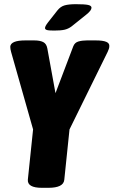

<svg xmlns="http://www.w3.org/2000/svg" viewBox="-20 -895 542 917"><path d="M180 2Q110 2 113 -37L138 -277L33 -647Q29 -661 29 -672Q31 -702 101 -702H143Q171 -702 186.5 -694Q202 -686 206 -664L245 -450L330 -674Q337 -692 355 -697Q373 -702 395 -702H437Q472 -702 488 -695Q504 -688 502 -673Q502 -667 499.5 -660.5Q497 -654 494 -647L312 -277L287 -36Q283 2 211 2ZM238 -749Q211 -749 203 -752Q195 -755 195 -761Q195 -770 210 -789L254 -845Q269 -864 289 -869.5Q309 -875 342 -875Q384 -875 400.5 -871.5Q417 -868 417 -858Q417 -852 411 -843.5Q405 -835 387 -821L322 -769Q306 -757 288 -753Q270 -749 238 -749Z"/></svg>

Font: Asap Condensed Condensed ExtraBold
Style: Italic
Weight: 800
Width: 3
Italic angle: -6°
Designer: Pablo Cosgaya
Foundry: Omnibus-Type
Version: Version 3.001; ttfautohint (v1.8.4.7-5d5b)